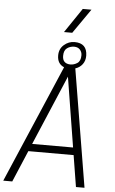

<svg xmlns="http://www.w3.org/2000/svg" viewBox="-90 -1230 766 1276"><g transform="rotate(5 293.0 -591.5)"><path d="M425 -260 350 -726 152 -260ZM358 -808Q383 -808 405 -822.5Q427 -837 427 -875Q427 -897 413 -912.5Q399 -928 374 -928Q348 -928 327 -913Q306 -898 306 -861Q306 -810 358 -808ZM524 0H467L433 -210H131L42 0H-18L319 -786Q273 -805 273 -861Q273 -905 304 -932Q335 -959 374 -959Q458 -959 459 -875Q459 -841 441 -817.5Q423 -794 394 -785ZM353 -1019H298L409 -1183H467Z"/></g></svg>

Font: Tanohe Sans Light
Style: Italic
Weight: 300
Designer: Village Type and Design LLC & Cristiano Sobral
Foundry: Cooper Hewitt Smithsonian Design Museum
Version: Version 1.00;September 29, 2021;FontCreator 13.0.0.2655 64-b